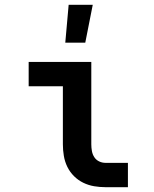

<svg xmlns="http://www.w3.org/2000/svg" viewBox="-20 -777 640 797"><path d="M511 0H418Q394 0 370.5 -4Q347 -8 325.5 -18.5Q304 -29 287 -46Q270 -63 259.5 -84.5Q249 -106 245 -130Q241 -154 241 -178V-419H99V-520H359V-178Q359 -164 361.5 -150Q364 -136 371.5 -124.5Q379 -113 391.5 -107Q404 -101 418 -101H511ZM251 -600 265 -757H365L334 -600Z"/></svg>

Font: R Plex Mono
Style: Bold
Weight: 700
Monospace: yes
Designer: Belleve Invis
Foundry: Belleve Invis
Version: Version 31.8.0